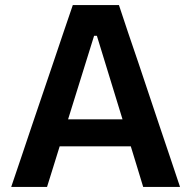

<svg xmlns="http://www.w3.org/2000/svg" viewBox="-20 -733 749 753"><path d="M24 0Q43.5 -57.5 65 -121Q86.5 -184.5 105.5 -241.5L188.5 -486Q211 -552.5 229 -606Q247 -659 265.5 -713H446.5Q465 -657 482.8 -604Q500.5 -551 523 -486L605 -241Q625 -181.5 646 -119.5Q667 -57 686 0H541.5Q529.5 -38.5 517.5 -79Q505 -119.5 493 -159H214Q201.5 -119 189 -78.5Q176.5 -38 164.5 0ZM349 -592.5 247 -265H460.5L360 -592.5Z"/></svg>

Font: Heraclito SemiBold
Style: Regular
Weight: 600
Designer: Kostas Bartsokas (font) & Cristiano Sobral (main changes)
Foundry: Kostas Bartsokas (font) & Cristiano Sobral (main changes)
Version: Version 1.00;July 8, 2020;FontCreator 13.0.0.2655 64-bit